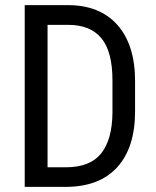

<svg xmlns="http://www.w3.org/2000/svg" viewBox="-20 -731 611 751"><path d="M76.7 0V-710.9H246.1Q370.6 -710.9 439.5 -633.1Q508.3 -555.2 508.3 -414.1V-294.9Q508.3 -153.8 438.5 -76.9Q368.7 0 235.8 0ZM166 -633.8V-76.7H237.8Q332 -76.7 375.5 -130.6Q418.9 -184.6 419.9 -290.5V-416.5Q419.9 -528.8 376.7 -581.3Q333.5 -633.8 246.1 -633.8Z"/></svg>

Font: Roboto Condensed
Style: Regular
Weight: 400
Designer: Google
Version: Version 2.001047; 2015